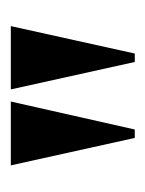

<svg xmlns="http://www.w3.org/2000/svg" viewBox="24 -778 275 364"><g transform="rotate(-90 162.0 -596.5)"><path d="M82 -479H98L151 -714H30ZM226 -479H242L294 -714H174Z"/></g></svg>

Font: Noto Serif Display ExtraCondensed ExtraBold
Style: Regular
Weight: 800
Width: 2
Designer: Monotype Design Team
Foundry: Monotype Imaging Inc.
Version: Version 2.009